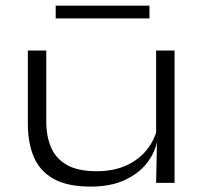

<svg xmlns="http://www.w3.org/2000/svg" viewBox="-20 -660 740 693"><path d="M147 -477.5V-221.5Q147 -168 164.5 -127.5Q182 -87 221.8 -64.5Q261.5 -42 329 -42Q390.5 -42 436.5 -63.2Q482.5 -84.5 511 -120.8Q539.5 -157 548.5 -201L560.5 -150.5H547Q539 -108 509.5 -70.5Q480 -33 429.5 -9.8Q379 13.5 307.5 13.5Q224 13.5 174.2 -14Q124.5 -41.5 102.5 -92.5Q80.5 -143.5 80.5 -213.5V-477.5ZM610 -477.5V0H543.5L546.5 -149L543.5 -156.5V-477.5ZM181 -593.5V-639.5H519.5V-593.5Z"/></svg>

Font: Anek Latin Expanded Light
Style: Regular
Weight: 300
Width: 7
Designer: Yesha Goshar
Foundry: Ek Type
Version: Version 1.003